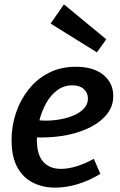

<svg xmlns="http://www.w3.org/2000/svg" viewBox="-20 -849 550 880"><path d="M233 11Q177 11 131.5 -11.5Q86 -34 59.5 -82Q33 -130 33 -207Q33 -271 53 -331Q73 -391 111 -439Q149 -487 203.5 -515Q258 -543 327 -543Q408 -543 453.5 -506Q499 -469 499 -409Q499 -363 471.5 -327.5Q444 -292 397 -267.5Q350 -243 292 -231Q234 -219 172 -219Q162 -219 153 -219Q144 -219 136 -220L143 -299Q154 -298 165.5 -297Q177 -296 189 -296Q224 -296 258.5 -302.5Q293 -309 321 -321.5Q349 -334 366 -353Q383 -372 383 -397Q383 -424 364 -441Q345 -458 311 -458Q273 -458 242.5 -435.5Q212 -413 191.5 -376Q171 -339 160 -295.5Q149 -252 149 -209Q149 -139 178.5 -107Q208 -75 259 -75Q293 -75 331.5 -87Q370 -99 410 -121L440 -52Q389 -21 336 -5Q283 11 233 11ZM273 -829 467 -669 424 -609 212 -741Z"/></svg>

Font: Bitter Thin SemiBold
Style: Italic
Weight: 600
Italic angle: -9°
Version: Version 2.002